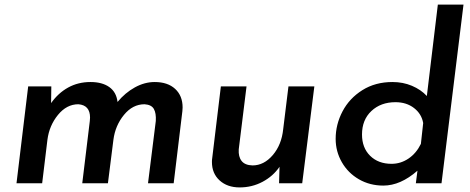

<svg xmlns="http://www.w3.org/2000/svg" viewBox="-20 -800 2050 838"><path d="M777 -331Q777 -321 776 -315L738 0H626L660 -272Q662 -306 651.5 -324.5Q641 -343 611 -345Q559 -345 521 -298.5Q483 -252 475 -190L451 0H339L372 -272L373 -287Q373 -341 322 -345Q271 -345 233 -298.5Q195 -252 187 -190L164 0H52L103 -423H204L203 -350Q234 -394 277.5 -418Q321 -442 375 -442Q426 -442 457 -420Q488 -398 493 -355Q526 -395 568.5 -418.5Q611 -442 655 -442Q712 -442 744.5 -412Q777 -382 777 -331Z M1352 -423 1299 0H1198L1200 -72Q1172 -31 1126 -6.5Q1080 18 1026 18Q972 18 938.5 -12.5Q905 -43 905 -93Q905 -103 906 -108L944 -423H1056L1022 -148Q1020 -116 1034.5 -97.5Q1049 -79 1082 -78Q1132 -78 1170.5 -123Q1209 -168 1216 -236L1239 -423Z M2003 -780 1907 0H1795L1802 -55Q1728 10 1653 10Q1594 10 1546.5 -17.5Q1499 -45 1472 -92Q1445 -139 1445 -194Q1445 -257 1475 -314Q1505 -371 1561.5 -406.5Q1618 -442 1693 -442Q1739 -442 1778 -425.5Q1817 -409 1843 -381L1891 -780ZM1827 -263Q1820 -303 1787 -328.5Q1754 -354 1706 -354Q1642 -354 1601 -315.5Q1560 -277 1560 -213Q1560 -155 1595.5 -120Q1631 -85 1689 -85Q1729 -85 1763 -108Q1797 -131 1817 -172Z"/></svg>

Font: Josefin Sans SemiBold
Style: Italic
Weight: 600
Italic angle: -7°
Designer: Santiago Orozco
Foundry: Typemade
Version: Version 2.000